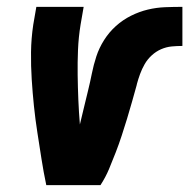

<svg xmlns="http://www.w3.org/2000/svg" viewBox="-20 -540 552 560"><path d="M115 0Q107 -38 101 -76.5Q95 -115 89 -153.5Q83 -192 79 -230.5Q75 -269 72.5 -308.5Q70 -348 70.5 -388Q71 -428 77 -468L86 -520H224L215 -468Q209 -431 207.5 -394.5Q206 -358 206.5 -321.5Q207 -285 208.5 -249Q210 -213 213 -177Q219 -202 225 -227Q231 -252 237 -276.5Q243 -301 248 -326Q253 -351 261 -375.5Q269 -400 283.5 -423Q298 -446 318 -464Q338 -482 362 -494Q386 -506 411 -512Q436 -518 461.5 -519Q487 -520 512 -520V-406Q496 -406 480.5 -404.5Q465 -403 450 -396.5Q435 -390 422.5 -378.5Q410 -367 402 -353Q394 -339 388.5 -324Q383 -309 379 -294V-293Q372 -268 365 -243Q358 -218 350.5 -193.5Q343 -169 335 -144.5Q327 -120 317.5 -95.5Q308 -71 298 -47Q288 -23 273 0Z"/></svg>

Font: Iosevka Curly Heavy
Style: Italic
Weight: 900
Italic angle: -9°
Monospace: yes
Designer: Belleve Invis
Foundry: Belleve Invis
Version: Version 22.1.2; ttfautohint (v1.8.4)